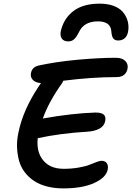

<svg xmlns="http://www.w3.org/2000/svg" viewBox="-20 -999 725 1053"><path d="M526.9 -979Q569.3 -979 601.6 -967.3Q633.8 -955.6 651.9 -935.3Q669.9 -915 678.2 -890.1Q686.5 -865.2 684.1 -836.9Q681.2 -806.2 666.3 -791.5Q651.4 -776.9 628.9 -776.9Q610.8 -776.9 601.8 -787.6Q592.8 -798.3 590.8 -825.2Q587.9 -881.8 517.1 -881.8Q441.9 -881.8 414.1 -825.2Q399.9 -795.9 386.7 -783.9Q373.5 -772 355 -772Q327.1 -772 317.1 -790.3Q307.1 -808.6 315.9 -837.9Q334 -903.3 386.5 -941.2Q439 -979 526.9 -979ZM327.1 34.2Q277.3 34.2 236.1 23.2Q194.8 12.2 165.5 -7.6Q136.2 -27.3 115.2 -55.2Q94.2 -83 84.7 -116.9Q75.2 -150.9 73.5 -190.2Q71.8 -229.5 81.1 -272Q106.4 -396 190.9 -522.9Q196.3 -532.7 205.1 -543Q173.8 -545.9 159.7 -561.3Q145.5 -576.7 149.9 -598.1Q155.3 -629.9 189.9 -639.2Q287.6 -660.6 406.2 -671.4Q524.9 -682.1 615.2 -682.1Q649.4 -682.1 667 -664.8Q684.6 -647.5 679.2 -621.1Q675.3 -601.1 660.4 -588.6Q645.5 -576.2 619.1 -576.2Q483.9 -576.2 327.1 -556.2Q325.7 -551.3 321.8 -544.9Q248 -441.9 214.8 -349.1Q377 -377.9 503.9 -381.8Q537.1 -381.8 549.3 -370.1Q561.5 -358.4 557.1 -335.9Q551.8 -307.6 525.4 -293.5Q499 -279.3 460.9 -276.9Q312 -268.1 187 -241.2Q178.7 -165.5 217 -119.4Q255.4 -73.2 329.1 -73.2Q373.5 -73.2 411.9 -80.1Q450.2 -86.9 470.7 -95.2Q491.2 -103.5 509.3 -110.4Q527.3 -117.2 536.1 -117.2Q556.6 -117.2 565.7 -104Q574.7 -90.8 570.8 -68.8Q562 -25.4 497.3 4.4Q432.6 34.2 327.1 34.2Z"/></svg>

Font: Shantell Sans Bouncy
Style: Italic
Weight: 500
Italic angle: -11.31°
Designer: Stephen Nixon, Anya Danilova, Shantell Martin
Foundry: Arrow Type
Version: Version 1.006;[9816181b4]